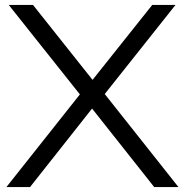

<svg xmlns="http://www.w3.org/2000/svg" viewBox="-20 -760 752 780"><path d="M6 0 304.5 -376.5 15.5 -740H114L356 -435.5L598.5 -740H693L405.5 -378L705 0H606.5L354 -319L102 0Z"/></svg>

Font: Encode Sans Expanded
Style: Regular
Weight: 400
Width: 7
Designer: Multiple Designers
Foundry: Impallari Type
Version: Version 3.000; ttfautohint (v1.8.3) -l 8 -r 50 -G 200 -x 14 